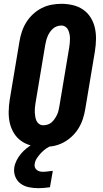

<svg xmlns="http://www.w3.org/2000/svg" viewBox="-20 -763 540 1007"><path d="M207 8Q176 8 146.5 1Q117 -6 93 -22.5Q69 -39 53.5 -64Q38 -89 31.5 -117.5Q25 -146 25.5 -177Q26 -208 31 -240L82 -545Q86 -570 94.5 -596Q103 -622 117.5 -645.5Q132 -669 153 -688.5Q174 -708 198.5 -720.5Q223 -733 249.5 -738Q276 -743 302 -743Q333 -743 362.5 -736Q392 -729 416 -712.5Q440 -696 455.5 -671Q471 -646 477.5 -617.5Q484 -589 483.5 -558Q483 -527 478 -495L427 -190Q423 -165 414.5 -139Q406 -113 391.5 -89.5Q377 -66 356 -46.5Q335 -27 310.5 -14.5Q286 -2 259.5 3Q233 8 207 8ZM207 -106Q219 -106 231 -110Q243 -114 252 -122.5Q261 -131 268 -141.5Q275 -152 280 -163Q285 -174 287.5 -186Q290 -198 292 -209L343 -514Q345 -526 346 -538Q347 -550 347 -561.5Q347 -573 344.5 -584.5Q342 -596 337.5 -606Q333 -616 323.5 -622.5Q314 -629 302 -629Q290 -629 278.5 -625Q267 -621 257.5 -612.5Q248 -604 241 -593.5Q234 -583 229.5 -572Q225 -561 222 -549Q219 -537 217 -526L166 -221Q164 -209 163 -197Q162 -185 162.5 -173.5Q163 -162 165 -150.5Q167 -139 171.5 -129Q176 -119 185.5 -112.5Q195 -106 207 -106ZM182 224Q156 224 131.5 219Q107 214 88 200Q69 186 60 163Q51 140 55 115Q58 96 67.5 77.5Q77 59 90 43.5Q103 28 119 15Q135 2 154 -8H255L254 0Q238 5 223.5 15Q209 25 196.5 38Q184 51 174 66Q164 81 162 97Q160 106 163 114.5Q166 123 173 128.5Q180 134 188.5 136Q197 138 206 138Q218 138 231 136Q244 134 257 133L242 219Q227 221 212 222.5Q197 224 182 224Z"/></svg>

Font: Iosevka Heavy Oblique
Style: Regular
Weight: 900
Italic angle: -9°
Monospace: yes
Designer: Belleve Invis
Foundry: Belleve Invis
Version: Version 32.5.0; ttfautohint (v1.8.4)